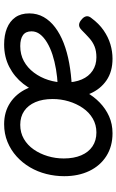

<svg xmlns="http://www.w3.org/2000/svg" viewBox="167 -726 578 953"><g transform="rotate(-90 456.5 -250.0)"><path d="M271 19Q206 19 158 -11.5Q110 -42 84 -96Q58 -150 58 -221Q58 -266 69 -309.5Q80 -353 102 -390.5Q124 -428 156 -457Q188 -486 228.5 -502.5Q269 -519 316 -519Q377 -519 422.5 -489Q468 -459 493 -405Q518 -351 518 -282Q518 -238 507 -194Q496 -150 475 -112Q454 -74 423.5 -44.5Q393 -15 355 2Q317 19 271 19ZM275 -61Q313 -61 344 -79Q375 -97 396.5 -128.5Q418 -160 429.5 -198.5Q441 -237 441 -278Q441 -328 425.5 -364Q410 -400 381.5 -419.5Q353 -439 313 -439Q274 -439 243 -421Q212 -403 190.5 -372Q169 -341 157.5 -302.5Q146 -264 146 -223Q146 -173 161.5 -136.5Q177 -100 206 -80.5Q235 -61 275 -61ZM641 19Q577 19 533.5 -11Q490 -41 468 -92Q446 -143 446 -206Q446 -268 464 -324Q482 -380 516.5 -424Q551 -468 600.5 -493.5Q650 -519 712 -519Q758 -519 792.5 -505Q827 -491 846.5 -463.5Q866 -436 866 -394Q866 -355 848 -323Q830 -291 797 -266Q764 -241 719 -223.5Q674 -206 619 -196Q564 -186 503 -183L510 -253Q550 -255 588.5 -261.5Q627 -268 661 -279Q695 -290 721.5 -306Q748 -322 762.5 -341Q777 -360 777 -383Q777 -412 758 -425.5Q739 -439 704 -439Q662 -439 629 -421Q596 -403 572 -371Q548 -339 535.5 -299.5Q523 -260 523 -218Q523 -169 538 -134Q553 -99 581.5 -80Q610 -61 648 -61Q679 -61 701.5 -70Q724 -79 743 -96Q762 -113 783 -134Q797 -148 810 -147Q823 -146 835 -135Q849 -124 851.5 -111.5Q854 -99 843 -86Q815 -48 781.5 -25Q748 -2 712.5 8.5Q677 19 641 19Z"/></g></svg>

Font: Playwrite GB J
Style: Italic
Weight: 400
Italic angle: -7.01216°
Designer: Veronika Burian, José Scaglione
Foundry: TypeTogether
Version: Version 1.002